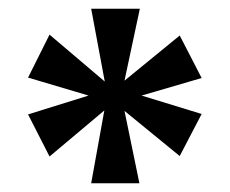

<svg xmlns="http://www.w3.org/2000/svg" viewBox="-20 -819 524 438"><path d="M218 -567 188 -401H298L264 -566L390 -463L440 -559L303 -601L440 -641L390 -738L264 -635L299 -799H188L219 -633L93 -740L44 -642L182 -601L44 -558L93 -462Z"/></svg>

Font: Noto Serif Sinhala Condensed ExtraBold
Style: Regular
Weight: 800
Width: 3
Designer: Jelle Bosma - Monotype Design Team
Foundry: Monotype Imaging Inc.
Version: Version 2.007